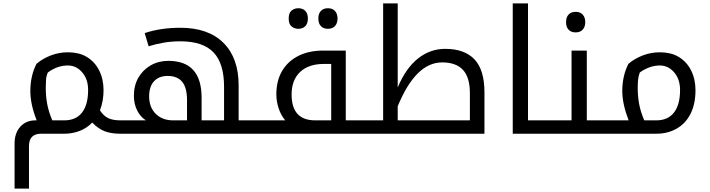

<svg xmlns="http://www.w3.org/2000/svg" viewBox="-20 -780 4142 1120"><path d="M220 0Q149 0 149 73V320H65V58Q65 -4 98.5 -41Q132 -78 187 -78H194Q157 -171 157 -249Q157 -338 193 -408Q230 -439 277.5 -457Q325 -475 376 -475Q407 -475 435 -468.5Q463 -462 486 -448Q533 -420 558.5 -369Q584 -318 584 -254Q584 -190 563 -136Q585 -103 612 -90.5Q639 -78 681 -78H686Q691 -78 691 -74V-5Q691 0 686 0H681Q628 0 590.5 -14.5Q553 -29 518 -65Q486 -32 444 -16Q402 0 356 0ZM247 -266Q247 -220 255 -175Q263 -130 285 -78H356Q423 -78 458.5 -123.5Q494 -169 494 -255Q494 -318 459.5 -358Q425 -398 376 -398Q314 -398 259 -357Q250 -336 248.5 -314Q247 -292 247 -266Z M831 -78Q799 -98 780 -136Q761 -174 761 -221Q761 -282 787.5 -327.5Q814 -373 859.5 -399Q905 -425 962 -425Q1156 -425 1156 -210V-78H1287V-274Q1287 -410 1225.5 -474.5Q1164 -539 1032 -539Q983 -539 937 -531.5Q891 -524 847 -510L824 -587Q917 -618 1032 -618Q1195 -618 1283.5 -530Q1372 -442 1372 -282V-78H1502Q1507 -78 1507 -74V-5Q1507 0 1502 0H676Q671 0 671 -5V-74Q671 -78 676 -78ZM989 -78H1071V-195Q1071 -269 1042.5 -303Q1014 -337 958 -337Q907 -337 878.5 -306Q850 -275 850 -218Q850 -154 888.5 -116Q927 -78 989 -78Z M1720 -612Q1697 -612 1680.5 -626Q1664 -640 1664 -672Q1664 -704 1680.5 -718Q1697 -732 1720 -732Q1746 -732 1761 -716.5Q1776 -701 1776 -672Q1776 -643 1761 -627.5Q1746 -612 1720 -612ZM1893 -612Q1867 -612 1852 -627.5Q1837 -643 1837 -672Q1837 -701 1852 -716.5Q1867 -732 1893 -732Q1920 -732 1934.5 -715.5Q1949 -699 1949 -672Q1949 -645 1934.5 -628.5Q1920 -612 1893 -612Z M2103 -78Q2108 -78 2108 -73V-4Q2108 0 2103 0H1492Q1487 0 1487 -5V-74Q1487 -78 1492 -78H1644Q1619 -107 1605.5 -148Q1592 -189 1592 -229Q1592 -309 1625.5 -366Q1659 -423 1720.5 -454Q1782 -485 1866 -485H1997V-78ZM1912 -78V-407H1869Q1780 -407 1730.5 -360Q1681 -313 1681 -229Q1681 -78 1818 -78Z M2093 0Q2088 0 2088 -5V-74Q2088 -78 2093 -78H2215V-760H2300V-270Q2347 -382 2418 -438.5Q2489 -495 2577 -495Q2690 -495 2748 -433.5Q2806 -372 2806 -241V0ZM2721 -78V-237Q2721 -329 2680.5 -372.5Q2640 -416 2559 -416Q2405 -416 2300 -160V-78Z M3192 -78Q3197 -78 3197 -74V-5Q3197 0 3192 0H2971V-760H3060V-78Z M3338 -591Q3312 -591 3297 -606.5Q3282 -622 3282 -651Q3282 -680 3297 -695.5Q3312 -711 3338 -711Q3365 -711 3379.5 -694.5Q3394 -678 3394 -651Q3394 -624 3379.5 -607.5Q3365 -591 3338 -591Z M3182 0Q3177 0 3177 -5V-74Q3177 -78 3182 -78H3314V-485H3403V-78H3533Q3538 -78 3538 -74V-5Q3538 0 3533 0Z M3523 0Q3518 0 3518 -5V-74Q3518 -78 3523 -78H3647Q3610 -174 3610 -249Q3610 -338 3646 -408Q3683 -439 3730.5 -457Q3778 -475 3829 -475Q3860 -475 3888 -468.5Q3916 -462 3939 -448Q3986 -420 4011.5 -369Q4037 -318 4037 -254Q4037 -174 4009 -118Q3981 -61 3928.5 -30.5Q3876 0 3809 0ZM3700 -266Q3700 -220 3708 -175Q3716 -130 3738 -78H3809Q3876 -78 3911.5 -123.5Q3947 -169 3947 -255Q3947 -318 3912.5 -358Q3878 -398 3829 -398Q3797 -398 3766.5 -386.5Q3736 -375 3712 -357Q3704 -336 3702 -314Q3700 -292 3700 -266Z"/></svg>

Font: Noto Kufi Arabic
Style: Regular
Weight: 400
Designer: Monotype Design Team, David Williams, Khaled Hosny
Foundry: Google LLC
Version: Version 2.109; ttfautohint (v1.8.4.7-5d5b)